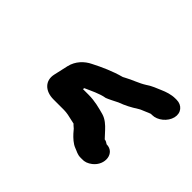

<svg xmlns="http://www.w3.org/2000/svg" viewBox="-95 -623 723 723"><g transform="rotate(45 266.5 -261.0)"><path d="M491 -466H484C463 -466 442 -459 424 -451C404 -442 392 -439 371 -425C346 -409 321 -402 294 -387C291 -385 288 -384 286 -383C245 -372 205 -354 170 -336C143 -323 119 -299 111 -265L98 -207C89 -167 117 -139 162 -139H218C233 -139 250 -135 262 -132L280 -128C284 -123 290 -119 294 -115L306 -101C317 -89 333 -74 349 -68C363 -63 372 -56 389 -56H396C411 -55 424 -60 437 -70C477 -101 469 -161 423 -161C419 -164 411 -169 405 -169C397 -178 389 -186 381 -195C368 -209 352 -224 331 -230C305 -237 277 -245 243 -245H213L214 -251C237 -261 270 -278 297 -282C308 -286 331 -298 343 -304C370 -314 389 -324 414 -340C419 -343 423 -345 426 -346C437 -350 448 -356 460 -360H466C495 -360 525 -385 532 -414C539 -443 520 -466 491 -466Z"/></g></svg>

Font: Electronic
Style: HvIt
Weight: 900
Version: Version 1.011